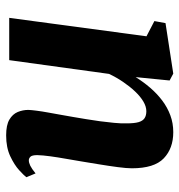

<svg xmlns="http://www.w3.org/2000/svg" viewBox="2 -602 611 656"><g transform="rotate(90 308.0 -274.5)"><path d="M244 -432Q260.5 -458.5 280.5 -481.8Q300.5 -505 324 -522.8Q347.5 -540.5 374.5 -550.5Q401.5 -560.5 432 -560.5Q487.5 -560.5 521.5 -528Q555.5 -495.5 555.5 -419Q555.5 -401.5 551.5 -371Q547.5 -340.5 542 -307.2Q536.5 -274 532 -246.5Q528 -221.5 523 -193.8Q518 -166 514.5 -140.2Q511 -114.5 510.5 -96Q510.5 -78 516 -72.5Q521.5 -67 528 -67Q536.5 -67 546.8 -72Q557 -77 573 -90L586 -58.5Q580 -50.5 562 -34Q544 -17.5 514.2 -3.5Q484.5 10.5 443 10.5Q408 10.5 389.2 -0.5Q370.5 -11.5 363.2 -29Q356 -46.5 356 -65.5Q356.5 -77 358.8 -94.2Q361 -111.5 364.8 -132.2Q368.5 -153 372.5 -175Q376.5 -197 380 -217.5Q383.5 -238.5 387.5 -262.2Q391.5 -286 394.8 -310.5Q398 -335 400.2 -358Q402.5 -381 402 -401Q402 -427.5 397.8 -442Q393.5 -456.5 384.2 -462.5Q375 -468.5 360.5 -468.5Q344.5 -468.5 327.2 -458.2Q310 -448 293 -430Q276 -412 260.5 -389.2Q245 -366.5 233 -341L186 0H41.5L104.5 -469L52.5 -496L59.5 -534L232 -560.5L255.5 -548Z"/></g></svg>

Font: Merriweather 36pt ExtraBold
Style: Italic
Weight: 800
Italic angle: -7.8°
Version: Version 2.101